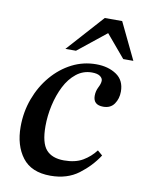

<svg xmlns="http://www.w3.org/2000/svg" viewBox="-80 -734 608 804"><g transform="rotate(10 224.5 -332.0)"><path d="M190 13Q109 13 70.5 -37.5Q32 -88 32 -168Q32 -231 53 -287.5Q74 -344 111 -387.5Q148 -431 196 -455.5Q244 -480 299 -480Q350 -480 385 -456.5Q420 -433 420 -385Q420 -355 404.5 -332.5Q389 -310 358 -310Q315 -310 315 -349Q315 -369 324 -386.5Q333 -404 333 -416Q333 -427 321.5 -435Q310 -443 287 -443Q250 -443 221 -420Q192 -397 173 -359.5Q154 -322 144 -277Q134 -232 134 -188Q134 -117 159 -88.5Q184 -60 235 -60Q283 -60 314.5 -78.5Q346 -97 368 -126L389 -108Q358 -60 309.5 -23.5Q261 13 190 13ZM205 -521H160L300 -677H374L449 -521H406L325 -617Z"/></g></svg>

Font: STIX Two Text Medium
Style: Italic
Weight: 500
Italic angle: -12°
Designer: Ross Mills, John Hudson & Paul Hanslow, Tiro Typeworks Ltd; with prior portions MicroPress Inc. and Coen Hoffman, Elsevi
Foundry: Tiro Typeworks Ltd
Version: Version 2.13 b171